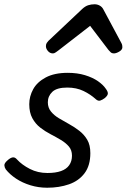

<svg xmlns="http://www.w3.org/2000/svg" viewBox="-24 -860 593 899"><path d="M197 19Q156 19 118.5 7.5Q81 -4 51.5 -23.5Q22 -43 3 -67Q-3 -76 -3.5 -86Q-4 -96 11 -109Q24 -121 35 -123Q46 -125 56 -113Q79 -88 116 -69Q153 -50 198 -50Q236 -50 261.5 -59Q287 -68 300 -86.5Q313 -105 313 -131Q313 -157 298.5 -174Q284 -191 261.5 -204.5Q239 -218 213 -231.5Q187 -245 164.5 -262.5Q142 -280 127.5 -306.5Q113 -333 113 -372Q113 -409 131.5 -442.5Q150 -476 190.5 -497.5Q231 -519 293 -519Q338 -519 374 -508Q410 -497 434.5 -480Q459 -463 471 -445Q481 -432 481 -422.5Q481 -413 467 -401Q455 -392 445 -389Q435 -386 424 -396Q400 -418 367 -434Q334 -450 291 -450Q242 -450 221 -430Q200 -410 200 -381Q200 -356 214.5 -338Q229 -320 251.5 -306.5Q274 -293 299.5 -279Q325 -265 347.5 -247.5Q370 -230 384.5 -205.5Q399 -181 399 -143Q399 -85 372 -49Q345 -13 299 3Q253 19 197 19ZM223 -610Q210 -610 200.5 -621Q191 -632 191 -644Q191 -653 195 -659Q199 -665 203 -669L361 -818Q375 -831 389 -835.5Q403 -840 419 -840Q432 -840 443.5 -833.5Q455 -827 461 -814L543 -661Q547 -654 548 -649Q549 -644 549 -639Q549 -627 534.5 -618.5Q520 -610 510 -610Q500 -610 494.5 -615Q489 -620 484 -626L398 -739L251 -625Q245 -621 238 -615.5Q231 -610 223 -610Z"/></svg>

Font: Playwrite DK Loopet
Style: Regular
Weight: 400
Designer: Veronika Burian, José Scaglione
Foundry: TypeTogether
Version: Version 1.002